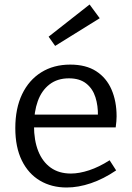

<svg xmlns="http://www.w3.org/2000/svg" viewBox="-20 -824 588 853"><path d="M276 9Q209 9 157.5 -21.5Q106 -52 77 -111Q48 -170 48 -255Q48 -342 78 -405Q108 -468 163 -502.5Q218 -537 292 -537Q362 -537 407.5 -507.5Q453 -478 475.5 -426Q498 -374 498 -307Q498 -296 497 -285Q496 -274 494 -258H109V-315H424L415 -309Q416 -354 404 -392Q392 -430 363 -453Q334 -476 286 -476Q235 -476 200 -449Q165 -422 148 -375Q131 -328 131 -266Q131 -200 150 -152.5Q169 -105 205.5 -79Q242 -53 295 -53Q332 -53 376 -67.5Q420 -82 467 -112L496 -67Q440 -29 384 -10Q328 9 276 9ZM225 -620 196 -661 378 -804 423 -743Z"/></svg>

Font: Bitter Thin
Style: Regular
Weight: 400
Version: Version 3.021